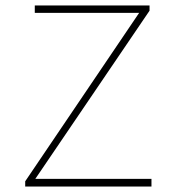

<svg xmlns="http://www.w3.org/2000/svg" viewBox="-20 -681 640 701"><path d="M72 0V-19L488 -634H107V-661H526V-642L109 -28H533V0Z"/></svg>

Font: TypoPRO Source Code Pro
Style: Regular
Weight: 200
Monospace: yes
Designer: Paul D. Hunt, Teo Tuominen
Foundry: Adobe Systems Incorporated
Version: Version 2.010;PS 1.0;hotconv 1.0.84;makeotf.lib2.5.63406